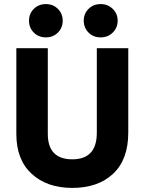

<svg xmlns="http://www.w3.org/2000/svg" viewBox="-20 -910 708 940"><path d="M608 -261Q608 -129 534 -59.5Q460 10 334 10Q210 10 135 -59Q60 -128 60 -254V-674H214V-255Q214 -130 334 -130Q454 -130 454 -260V-674H608ZM556 -809Q556 -774 532 -750.5Q508 -727 473 -727Q437 -727 413.5 -750.5Q390 -774 390 -809Q390 -843 413.5 -866.5Q437 -890 473 -890Q508 -890 532 -866.5Q556 -843 556 -809ZM287 -809Q287 -774 263.5 -750.5Q240 -727 205 -727Q169 -727 145.5 -750.5Q122 -774 122 -809Q122 -843 145.5 -866.5Q169 -890 205 -890Q240 -890 263.5 -866.5Q287 -843 287 -809Z"/></svg>

Font: Hind Guntur
Style: Bold
Weight: 700
Designer: Manushi Parikh, Hitesh Malaviya
Foundry: Indian Type Foundry
Version: Version 1.002;PS 1.0;hotconv 1.0.86;makeotf.lib2.5.63406; tt